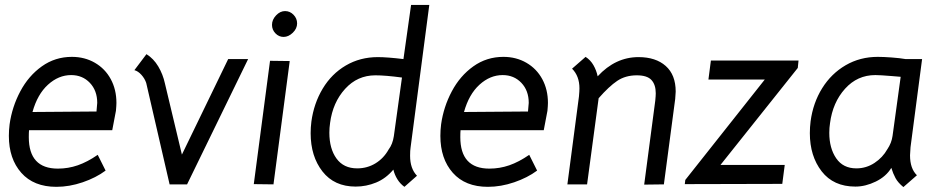

<svg xmlns="http://www.w3.org/2000/svg" viewBox="-20 -748 3831 780"><path d="M97 -191Q97 -63 215 -63Q257 -63 296 -76.5Q335 -90 377 -119L409 -55Q370 -26 316 -7.5Q262 11 209 11Q117 11 66.5 -46Q16 -103 16 -196Q16 -219 19 -243Q29 -314 62.5 -377Q96 -440 150 -478.5Q204 -517 272 -517Q324 -517 365.5 -493Q407 -469 430 -426.5Q453 -384 453 -330Q453 -320 451 -298Q444 -258 436 -219H98Q97 -210 97 -191ZM372 -295 373 -307Q375 -323 375 -330Q375 -380 345 -411.5Q315 -443 269 -443Q218 -443 175 -404Q132 -365 112 -293Z M526 -463 575 -528Q604 -510 623 -478Q642 -446 650 -409L719 -120L907 -508H988L740 1H669L574 -411Q568 -429 554.5 -444Q541 -459 526 -463Z M1077 -501 1157 -500 1091 1 1011 0ZM1085 -647Q1085 -668 1101.5 -685.5Q1118 -703 1138 -703Q1158 -703 1172.5 -688Q1187 -673 1187 -653Q1187 -632 1169.5 -615Q1152 -598 1132 -598Q1113 -598 1099 -612.5Q1085 -627 1085 -647Z M1242 -207Q1242 -230 1245 -254Q1255 -328 1291 -388Q1327 -448 1385 -482Q1443 -516 1515 -516Q1553 -516 1619 -508L1650 -728H1724L1648 -149Q1646 -137 1646 -115Q1646 -63 1674 -34L1623 11Q1606 -1 1594.5 -19.5Q1583 -38 1578 -59Q1548 -23 1508 -6.5Q1468 10 1425 10Q1338 10 1290 -51.5Q1242 -113 1242 -207ZM1559 -141Q1575 -162 1580 -195L1613 -433Q1546 -442 1505 -442Q1432 -442 1382 -387Q1332 -332 1321 -249Q1318 -228 1318 -209Q1318 -144 1347 -104Q1376 -64 1431 -64Q1472 -64 1505.5 -84.5Q1539 -105 1559 -141Z M1850 -191Q1850 -63 1968 -63Q2010 -63 2049 -76.5Q2088 -90 2130 -119L2162 -55Q2123 -26 2069 -7.5Q2015 11 1962 11Q1870 11 1819.5 -46Q1769 -103 1769 -196Q1769 -219 1772 -243Q1782 -314 1815.5 -377Q1849 -440 1903 -478.5Q1957 -517 2025 -517Q2077 -517 2118.5 -493Q2160 -469 2183 -426.5Q2206 -384 2206 -330Q2206 -320 2204 -298Q2197 -258 2189 -219H1851Q1850 -210 1850 -191ZM2125 -295 2126 -307Q2128 -323 2128 -330Q2128 -380 2098 -411.5Q2068 -443 2022 -443Q1971 -443 1928 -404Q1885 -365 1865 -293Z M2334 -389Q2334 -439 2304 -469L2359 -517Q2379 -504 2391 -483Q2403 -462 2408 -438Q2480 -516 2574 -516Q2644 -516 2684.5 -480Q2725 -444 2725 -376Q2725 -368 2723 -346L2677 1L2597 2L2642 -339Q2644 -359 2644 -369Q2644 -404 2626.5 -423Q2609 -442 2567 -442Q2521 -442 2487.5 -419.5Q2454 -397 2412 -349L2365 1H2285L2332 -356Q2334 -378 2334 -389Z M2764 -17 3087 -425H2858L2868 -502H3224L3221 -472L2907 -78H3168L3158 -1L2762 0Z M3270 -207Q3270 -231 3273 -255Q3283 -330 3320 -389.5Q3357 -449 3415.5 -483Q3474 -517 3546 -517Q3569 -517 3602.5 -514.5Q3636 -512 3659 -508H3726L3679 -150Q3677 -126 3677 -117Q3677 -63 3705 -36L3650 12Q3628 -6 3618 -24.5Q3608 -43 3601 -66Q3580 -31 3538 -10.5Q3496 10 3455 10Q3366 10 3318 -52Q3270 -114 3270 -207ZM3585 -142Q3602 -167 3606 -196L3639 -436L3603 -439Q3555 -443 3536 -443Q3463 -443 3413 -387.5Q3363 -332 3352 -248Q3349 -229 3349 -208Q3349 -146 3377 -105Q3405 -64 3459 -64Q3499 -64 3532.5 -86Q3566 -108 3585 -142Z"/></svg>

Font: Bellota Text
Style: Bold Italic
Weight: 700
Italic angle: -7.5°
Designer: Kemie Guaida
Foundry: Kemie Guaida
Version: Version 4.001